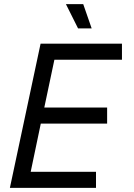

<svg xmlns="http://www.w3.org/2000/svg" viewBox="-20 -912 652 932"><path d="M28 0 177 -700H572V-622H244L195 -390H500V-312H178L129 -78H446V0ZM359 -774 300 -892H384L425 -774Z"/></svg>

Font: Space Mono
Style: Italic
Weight: 400
Italic angle: -12°
Monospace: yes
Designer: Colophon Foundry + Benjamin Critton
Foundry: Colophon Foundry & Benjamin Critton
Version: Version 1.003; ttfautohint (v1.8.4.7-5d5b)